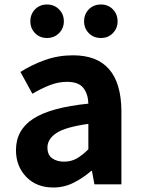

<svg xmlns="http://www.w3.org/2000/svg" viewBox="-20 -820 631 854"><path d="M217 14Q142 14 96.5 -33.5Q51 -81 51 -152Q51 -242 128 -292Q205 -342 373 -359Q372 -401 351 -428.5Q330 -456 278 -456Q239 -456 201 -441Q163 -426 124 -403L71 -500Q121 -532 180 -553Q239 -574 305 -574Q518 -574 520 -327V0H400L389 -60H386Q349 -28 307 -7Q265 14 217 14ZM265 -101Q297 -101 322 -115.5Q347 -130 373 -156V-269Q272 -255 231.5 -228.5Q191 -202 191 -164Q191 -131 212 -116Q233 -101 265 -101ZM189 -651Q157 -651 136 -672.5Q115 -694 115 -725Q115 -757 136 -778.5Q157 -800 189 -800Q221 -800 242.5 -778.5Q264 -757 264 -725Q264 -694 242.5 -672.5Q221 -651 189 -651ZM429 -651Q396 -651 375 -672.5Q354 -694 354 -725Q354 -757 375 -778.5Q396 -800 429 -800Q461 -800 482 -778.5Q503 -757 503 -725Q503 -694 482 -672.5Q461 -651 429 -651Z"/></svg>

Font: Source Han Sans CN Bold
Style: Bold
Weight: 700
Designer: Ryoko NISHIZUKA 西塚涼子 (kana & ideographs); Paul D. Hunt (Latin, Greek & Cyrillic); Wenlong ZHANG 张文龙 (bopomofo); Sandoll 
Foundry: Adobe Systems Incorporated
Version: Version 1.00;May 30, 2023;FontCreator 11.5.0.2422 32-bit